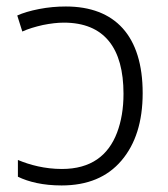

<svg xmlns="http://www.w3.org/2000/svg" viewBox="-20 -562 517 592"><path d="M183.1 -542C155.8 -542 128.4 -539.6 100.6 -534.2C72.8 -528.8 50.3 -522 33.2 -514.2L48.8 -464.8C66.9 -473.1 88.4 -479.5 112.3 -484.9C136.2 -489.7 157.7 -492.2 176.8 -492.2C302.2 -492.2 360.8 -413.1 360.8 -272.9C360.8 -227.5 354 -187.5 340.8 -152.8C314 -82.5 260.3 -41 170.9 -41C118.7 -41 72.3 -53.2 35.2 -68.8V-17.1C68.4 -1 112.8 9.8 169.9 9.8C249.5 9.8 311 -15.6 354.5 -66.9C397.9 -117.7 419.9 -187 419.9 -274.9C419.9 -451.2 335 -542 183.1 -542Z"/></svg>

Font: Noto Reveo Sans
Style: Regular
Weight: 300
Designer: Monotype Design Team
Foundry: Monotype Imaging Inc.
Version: Version 2.007